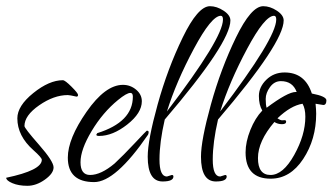

<svg xmlns="http://www.w3.org/2000/svg" viewBox="-21 -547 1074 620"><path d="M226 -235Q204 -240 198 -240Q153 -240 105.5 -207Q58 -174 58 -140Q58 -133 105 -79.5Q152 -26 152 -6.5Q152 13 124 33Q96 53 67.5 53Q39 53 19 44.5Q-1 36 -1 27Q114 3 114 -31Q114 -38 87 -62Q35 -108 35 -165Q35 -205 86.5 -246.5Q138 -288 182 -288Q189 -288 210 -267Q231 -246 231 -240.5Q231 -235 226 -235Z M453 -125Q459 -125 459 -120.5Q459 -116 457 -112Q352 41 283 41Q198 41 198 -38Q198 -99 258.5 -186Q319 -273 376 -273Q400 -273 418.5 -257.5Q437 -242 437 -220Q437 -182 390 -145Q343 -108 299 -108Q290 -108 290 -112L293 -117Q408 -153 408 -235Q408 -247 400 -247Q388 -247 360 -224Q311 -184 275 -124Q239 -64 239 -23Q239 18 270 18Q305 18 349 -19Q377 -45 414.5 -85Q452 -125 453 -125Z M518 23 534 18Q539 18 539 23Q539 39 504 39Q456 39 456 -41Q456 -94 488 -209.5Q520 -325 569 -426Q618 -527 657 -527Q679 -527 701 -512.5Q723 -498 723 -481Q723 -409 511 -161Q494 -87 494 -32Q494 23 518 23ZM699 -484Q699 -496 692 -496Q662 -496 605 -389.5Q548 -283 518 -187Q699 -424 699 -484Z M690 23 706 18Q711 18 711 23Q711 39 676 39Q628 39 628 -41Q628 -94 660 -209.5Q692 -325 741 -426Q790 -527 829 -527Q851 -527 873 -512.5Q895 -498 895 -481Q895 -409 683 -161Q666 -87 666 -32Q666 23 690 23ZM871 -484Q871 -496 864 -496Q834 -496 777 -389.5Q720 -283 690 -187Q871 -424 871 -484Z M1023 -208 998 -212Q1000 -192 1000 -180Q1000 -97 958 -33.5Q916 30 853 30Q772 30 772 -55Q772 -89 787.5 -127.5Q803 -166 826 -190Q815 -208 815 -237Q815 -266 839 -289.5Q863 -313 898 -313Q964 -313 986 -245Q1033 -236 1033 -223Q1033 -208 1023 -208ZM886 -285Q865 -285 851 -266Q837 -247 837 -227.5Q837 -208 840 -199Q908 -250 934 -250H937Q924 -285 886 -285ZM875 -165Q885 -158 891 -158.5Q897 -159 898 -159Q903 -159 903 -154Q903 -146 889.5 -146Q876 -146 865 -153Q812 -91 812 -36.5Q812 18 852.5 18Q893 18 929 -46.5Q965 -111 965 -170Q965 -196 956 -212Q918 -206 875 -165Z"/></svg>

Font: Qwigley
Style: Regular
Weight: 400
Designer: Robert E. Leuschke
Foundry: Robert E. Leuschke
Version: Version 1.003